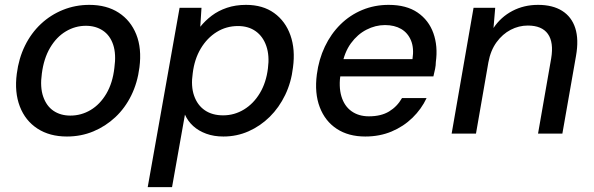

<svg xmlns="http://www.w3.org/2000/svg" viewBox="-20 -549 2442 789"><path d="M255 12Q184 12 134 -20.5Q84 -53 61.5 -111.5Q39 -170 49 -246Q57 -309 82.5 -361Q108 -413 148 -450.5Q188 -488 239 -508.5Q290 -529 347 -529Q418 -529 467.5 -497Q517 -465 540 -407.5Q563 -350 553 -272Q545 -209 519.5 -157Q494 -105 454 -67.5Q414 -30 363.5 -9Q313 12 255 12ZM269 -74Q314 -74 352.5 -97Q391 -120 417 -164Q443 -208 450 -270Q458 -327 445 -365.5Q432 -404 402.5 -423.5Q373 -443 333 -443Q289 -443 250.5 -420Q212 -397 186 -353Q160 -309 152 -247Q144 -191 157.5 -152Q171 -113 200 -93.5Q229 -74 269 -74Z M587 220 718 -517H808L803 -439Q823 -464 850 -484.5Q877 -505 912.5 -517Q948 -529 991 -529Q1060 -529 1106.5 -495.5Q1153 -462 1173.5 -404Q1194 -346 1184 -272Q1177 -211 1152 -159Q1127 -107 1088.5 -69Q1050 -31 1001.5 -9.5Q953 12 898 12Q859 12 827.5 0.5Q796 -11 774 -31Q752 -51 740 -78L687 220ZM897 -75Q943 -75 982.5 -99Q1022 -123 1048 -166.5Q1074 -210 1081 -268Q1088 -320 1074.5 -359.5Q1061 -399 1031 -420.5Q1001 -442 958 -442Q910 -442 870.5 -417.5Q831 -393 805 -349.5Q779 -306 772 -248Q764 -195 777.5 -156Q791 -117 821.5 -96Q852 -75 897 -75Z M1481 12Q1412 12 1364 -19.5Q1316 -51 1294 -108.5Q1272 -166 1282 -243Q1290 -305 1315 -357.5Q1340 -410 1379 -448.5Q1418 -487 1468.5 -508Q1519 -529 1577 -529Q1650 -529 1696 -497.5Q1742 -466 1761 -412.5Q1780 -359 1771 -294Q1771 -281 1768 -266Q1765 -251 1761 -235H1353L1366 -306H1675Q1682 -351 1669 -382.5Q1656 -414 1628.5 -430Q1601 -446 1562 -446Q1523 -446 1486 -427Q1449 -408 1422 -371Q1395 -334 1385 -278L1380 -249Q1371 -193 1383 -153Q1395 -113 1424.5 -92Q1454 -71 1496 -71Q1546 -71 1579 -91Q1612 -111 1632 -146H1733Q1712 -101 1675 -65Q1638 -29 1589 -8.5Q1540 12 1481 12Z M1836 0 1926 -517H2015L2008 -434Q2038 -479 2085.5 -504Q2133 -529 2191 -529Q2251 -529 2290 -504.5Q2329 -480 2344 -433.5Q2359 -387 2347 -319L2291 0H2191L2245 -309Q2256 -375 2231.5 -409.5Q2207 -444 2149 -444Q2112 -444 2078.5 -426.5Q2045 -409 2020.5 -375.5Q1996 -342 1987 -293L1936 0Z"/></svg>

Font: DM Sans 11pt Medium
Style: Italic
Weight: 500
Italic angle: -10°
Version: Version 4.004;gftools[0.9.30]